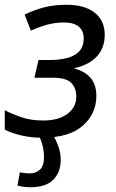

<svg xmlns="http://www.w3.org/2000/svg" viewBox="-21 -566 485 803"><path d="M153 10Q110 10 68.5 0.5Q27 -9 -1 -24V-105Q25 -91 66 -76.5Q107 -62 160 -62Q223 -62 260.5 -89.5Q298 -117 298 -162Q298 -197 277.5 -219Q257 -241 197 -241H123L140 -315H189Q222 -315 254.5 -322Q287 -329 308 -349Q329 -369 329 -407Q329 -437 308.5 -454.5Q288 -472 246 -472Q211 -472 179 -463.5Q147 -455 108 -438L82 -505Q123 -525 164.5 -535.5Q206 -546 258 -546Q333 -546 375 -513Q417 -480 417 -420Q417 -366 384.5 -330.5Q352 -295 291 -281V-279Q334 -268 358 -240Q382 -212 382 -165Q382 -91 325.5 -40.5Q269 10 153 10ZM107 217Q89 217 75.5 215Q62 213 52 210L62 155Q70 156 79.5 157.5Q89 159 105 159Q129 159 146 143.5Q163 128 163 92Q163 44 141 0H201Q212 16 222.5 44.5Q233 73 233 102Q233 154 202 185.5Q171 217 107 217Z"/></svg>

Font: Noto IKEA Latin
Style: Italic
Weight: 400
Italic angle: -12°
Designer: Monotype Design Team
Foundry: Monotype Imaging Inc.
Version: Version 1.0